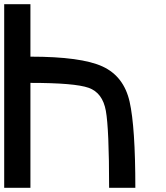

<svg xmlns="http://www.w3.org/2000/svg" viewBox="-20 -895 790 915"><path d="M625 0H500Q500 -281.2 484.4 -367.2Q468.8 -453.1 402.3 -476.6Q335.9 -500 125 -500V0H0V-875H125V-625Q367.2 -625 468.8 -578.1Q570.3 -531.2 597.7 -410.2Q625 -289.1 625 0Z"/></svg>

Font: CraftyPE
Style: Regular
Weight: 400
Designer: Erek Butcher
Foundry: Haunted Coop
Version: Version 0.018;April 4, 2024;FontCreator 15.0.0.2962 64-bit